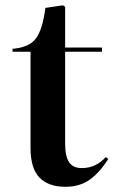

<svg xmlns="http://www.w3.org/2000/svg" viewBox="-20 -697 433 731"><path d="M229 14.2Q164.6 14.2 130.4 -20.8Q96.2 -55.7 96.2 -134.8V-500H27.8V-511.2Q90.3 -516.1 116.2 -549.8Q142.1 -583.5 152.8 -667L220.2 -676.8L228 -670.9V-516.1H368.2V-500H228V-149.9Q228 -102.5 242.7 -79.8Q257.3 -57.1 292 -57.1Q345.2 -57.1 382.8 -99.1L392.1 -91.8Q358.4 -38.6 320.6 -12.2Q282.7 14.2 229 14.2Z"/></svg>

Font: Display Semibold
Style: Regular
Weight: 600
Designer: Latin by Veronika Burian and Jose Scaglione. Greek by Irene Vlachou. Cyrillic by Vera Evstafieva.
Foundry: TypeTogether
Version: Version 3.002